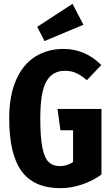

<svg xmlns="http://www.w3.org/2000/svg" viewBox="-20 -965 585 1001"><path d="M508 -626 433 -547Q402 -573 376.5 -584.5Q351 -596 318 -596Q254 -596 222 -541Q190 -486 190 -347Q190 -249 201 -195Q212 -141 234 -120Q256 -99 292 -99Q329 -99 361 -120V-286H295L280 -397H509V-55Q464 -22 407 -3Q350 16 295 16Q158 16 93 -72Q28 -160 28 -347Q28 -468 64.5 -549.5Q101 -631 165 -670.5Q229 -710 311 -710Q424 -710 508 -626ZM358 -945 415 -836 212 -751 174 -825Z"/></svg>

Font: Fira Sans Extra Condensed
Style: Bold
Weight: 700
Width: 1
Designer: Carrois Corporate & Edenspiekermann AG
Foundry: Carrois Corporate GbR & Edenspiekermann AG
Version: Version 4.203